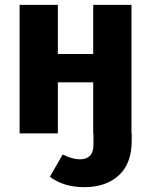

<svg xmlns="http://www.w3.org/2000/svg" viewBox="-20 -551 625 793"><path d="M523 -1H524V31Q524 124 471 173Q418 222 328 222Q243 222 186 179L239 87Q279 107 310 107Q366 107 366 46V0H365V-211H219V0H61V-531H219V-328H365V-531H523Z"/></svg>

Font: Fira Sans
Style: Bold
Weight: 700
Designer: bBox Type GmbH & Carrois Corporate GbR & Edenspiekermann AG
Foundry: bBox Type GmbH & Carrois Corporate GbR & Edenspiekermann AG
Version: Version 4.301;PS 004.301;hotconv 1.0.88;makeotf.lib2.5.64775